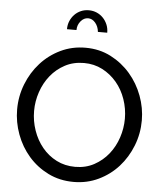

<svg xmlns="http://www.w3.org/2000/svg" viewBox="-60 -969 869 1026"><g transform="rotate(5 374.0 -455.5)"><path d="M373 5Q298 5 236.5 -25.5Q175 -56 131 -106.5Q87 -157 63 -222Q39 -287 39 -355Q39 -426 64.5 -491Q90 -556 135 -606Q180 -656 241.5 -685.5Q303 -715 375 -715Q450 -715 511 -683.5Q572 -652 616 -601Q660 -550 684 -485.5Q708 -421 708 -354Q708 -283 682.5 -218Q657 -153 612.5 -103.5Q568 -54 506.5 -24.5Q445 5 373 5ZM130 -355Q130 -301 147.5 -250.5Q165 -200 197 -161Q229 -122 274 -99Q319 -76 374 -76Q431 -76 476 -100.5Q521 -125 552.5 -164.5Q584 -204 600.5 -254Q617 -304 617 -355Q617 -409 599.5 -459.5Q582 -510 549.5 -548.5Q517 -587 472.5 -610Q428 -633 374 -633Q317 -633 272 -609Q227 -585 195.5 -546Q164 -507 147 -457Q130 -407 130 -355ZM375 -873Q352 -873 335 -852.5Q318 -832 318 -805H267Q267 -829 275.5 -849Q284 -869 298.5 -884Q313 -899 332.5 -907.5Q352 -916 375 -916Q398 -916 417.5 -907.5Q437 -899 451.5 -884Q466 -869 474.5 -849Q483 -829 483 -805H433Q430 -834 413.5 -853.5Q397 -873 375 -873Z"/></g></svg>

Font: Boldmen Medium
Style: Regular
Weight: 400
Designer: Matt McInerney, Pablo Impallari, Rodrigo Fuenzalida
Foundry: LIVING CONCEPT
Version: Version 1.000